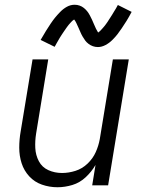

<svg xmlns="http://www.w3.org/2000/svg" viewBox="-20 -780 616 808"><path d="M222 8Q253 8 284.5 -1.5Q316 -11 341 -34.5Q366 -58 382 -86L368 0H435L522 -530H455L400 -195Q395 -167 383 -140Q371 -113 348.5 -91.5Q326 -70 297.5 -61Q269 -52 241 -52Q210 -52 183.5 -64Q157 -76 143.5 -101.5Q130 -127 128.5 -157Q127 -187 132 -218L183 -530H117L67 -227Q61 -193 61 -158.5Q61 -124 71 -93Q81 -62 103 -38Q125 -14 156.5 -3Q188 8 222 8ZM392 -582Q408 -582 424 -590.5Q440 -599 453 -612Q466 -625 474 -635.5Q482 -646 492 -660.5Q502 -675 512.5 -692Q523 -709 534 -730L476 -759Q472 -751 468 -744.5Q464 -738 460 -731.5Q456 -725 452.5 -719Q449 -713 445.5 -708Q442 -703 439 -698Q436 -693 433 -688.5Q430 -684 427 -680Q424 -676 421.5 -672.5Q419 -669 416.5 -666.5Q414 -664 409.5 -658.5Q405 -653 401.5 -650Q398 -647 393 -643Q388 -651 384 -659Q380 -667 375.5 -678Q371 -689 367 -697.5Q363 -706 358 -715.5Q353 -725 347 -732.5Q341 -740 333 -746.5Q325 -753 315 -756.5Q305 -760 294 -760Q277 -760 261.5 -751.5Q246 -743 233 -729.5Q220 -716 211.5 -705.5Q203 -695 193.5 -681Q184 -667 173.5 -650Q163 -633 151 -612L210 -583Q214 -591 218 -597.5Q222 -604 225.5 -610.5Q229 -617 232.5 -622.5Q236 -628 239.5 -633.5Q243 -639 246.5 -644Q250 -649 253 -653.5Q256 -658 258.5 -661.5Q261 -665 264 -669Q267 -673 269 -675.5Q271 -678 276 -683.5Q281 -689 284 -692Q287 -695 292 -698Q297 -692 301 -683.5Q305 -675 310 -664Q315 -653 318.5 -644.5Q322 -636 327.5 -626.5Q333 -617 338.5 -609.5Q344 -602 352.5 -595.5Q361 -589 371 -585.5Q381 -582 392 -582Z"/></svg>

Font: Iosevka Sparkle Light Oblique
Style: Regular
Weight: 300
Italic angle: -9°
Designer: Belleve Invis
Foundry: Belleve Invis
Version: Version 4.5.0; ttfautohint (v1.8.3)